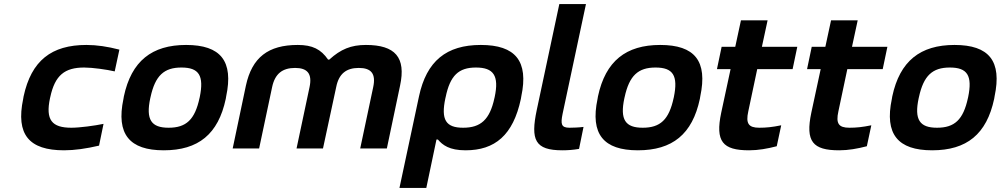

<svg xmlns="http://www.w3.org/2000/svg" viewBox="-20 -730 4920 944"><path d="M96 -256 94 -244C57 -68 123 9 295 9C346 9 403 1 467 -14L489 -121C446 -112 372 -102 331 -102C235 -102 203 -140 226 -248L227 -252C250 -360 298 -398 394 -398C435 -398 505 -388 544 -379L567 -486C509 -501 456 -509 405 -509C233 -509 134 -432 96 -256Z M589 -256 587 -244C550 -70 617 9 785 9C955 9 1053 -70 1090 -244L1092 -256C1129 -430 1065 -509 895 -509C727 -509 626 -430 589 -256ZM719 -248 720 -252C743 -359 787 -398 872 -398C958 -398 984 -359 962 -252L961 -248C938 -141 895 -102 809 -102C724 -102 696 -141 719 -248Z M1189 -309 1124 0H1254L1318 -302C1332 -368 1369 -396 1431 -396C1491 -396 1516 -368 1502 -302L1438 0H1568L1633 -302C1646 -368 1683 -396 1744 -396C1805 -396 1829 -368 1815 -302L1751 0H1882L1947 -309C1977 -448 1923 -509 1779 -509C1706 -509 1655 -488 1599 -437H1593C1558 -488 1516 -509 1444 -509C1299 -509 1219 -448 1189 -309Z M2541 -244 2543 -256C2580 -430 2514 -509 2344 -509C2175 -509 2077 -430 2040 -256L1944 194H2076L2126 -44H2133C2156 -17 2189 9 2269 9C2413 9 2503 -65 2541 -244ZM2170 -248 2171 -252C2193 -359 2235 -398 2320 -398C2406 -398 2435 -359 2412 -252L2411 -248C2388 -141 2343 -102 2257 -102C2172 -102 2147 -141 2170 -248Z M2780 -102C2739 -102 2736 -120 2746 -170L2861 -710H2730L2619 -189C2588 -42 2610 9 2745 9C2771 9 2799 7 2827 2L2849 -106C2827 -103 2794 -102 2780 -102Z M2920 -256 2918 -244C2881 -70 2948 9 3116 9C3286 9 3384 -70 3421 -244L3423 -256C3460 -430 3396 -509 3226 -509C3058 -509 2957 -430 2920 -256ZM3050 -248 3051 -252C3074 -359 3118 -398 3203 -398C3289 -398 3315 -359 3293 -252L3292 -248C3269 -141 3226 -102 3140 -102C3055 -102 3027 -141 3050 -248Z M3713 -102C3660 -102 3646 -123 3659 -182L3703 -390H3877L3900 -500H3726L3754 -630H3623L3595 -500H3528L3505 -390H3572L3526 -176C3496 -34 3533 9 3663 9C3708 9 3753 1 3799 -11L3821 -114C3777 -105 3748 -102 3713 -102Z M4156 -102C4103 -102 4089 -123 4102 -182L4146 -390H4320L4343 -500H4169L4197 -630H4066L4038 -500H3971L3948 -390H4015L3969 -176C3939 -34 3976 9 4106 9C4151 9 4196 1 4242 -11L4264 -114C4220 -105 4191 -102 4156 -102Z M4367 -256 4365 -244C4328 -70 4395 9 4563 9C4733 9 4831 -70 4868 -244L4870 -256C4907 -430 4843 -509 4673 -509C4505 -509 4404 -430 4367 -256ZM4497 -248 4498 -252C4521 -359 4565 -398 4650 -398C4736 -398 4762 -359 4740 -252L4739 -248C4716 -141 4673 -102 4587 -102C4502 -102 4474 -141 4497 -248Z"/></svg>

Font: LT Wave Text Bold Italic
Style: Regular
Weight: 700
Designer: Daniel Lyons
Version: Version 2.5 (Glyphs App)